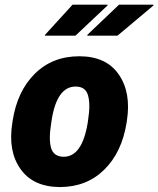

<svg xmlns="http://www.w3.org/2000/svg" viewBox="-20 -774 664 805"><path d="M247.1 -116.7Q324.2 -116.7 347.7 -258.8L349.1 -269Q359.9 -336.9 349.1 -374Q338.9 -411.1 296.9 -411.1Q218.3 -411.1 196.3 -269L194.8 -258.8Q183.6 -189.5 194.3 -153.3Q205.1 -117.2 247.1 -116.7ZM512.2 -269 510.7 -258.8Q490.7 -134.8 417 -62.5Q343.8 9.8 231.4 10.3Q119.1 9.8 65.9 -65.4Q12.7 -140.6 31.7 -258.8L33.2 -269Q52.7 -392.6 126.5 -465.3Q200.2 -538.1 312.5 -538.1Q424.8 -538.1 477.5 -462.4Q530.3 -386.7 512.2 -269ZM284.2 -754.4H430.2L431.2 -751.5L296.4 -624.5H168.9L168 -627ZM479 -754.4H623L624 -751.5L472.7 -624.5H346.7L345.7 -627.4Z"/></svg>

Font: Roboto-BlackItalic
Style: Italic
Weight: 900
Italic angle: -12°
Designer: Google
Version: Version 1.100141; 2013